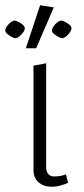

<svg xmlns="http://www.w3.org/2000/svg" viewBox="-34 -699 318 728"><path d="M162 9Q131 9 112 -8Q93 -25 93 -54V-450L141 -459V-64Q141 -50 148.5 -40Q156 -30 172 -30Q197 -30 216 -38L224 -6Q217 -2 199 3.5Q181 9 162 9ZM202 -554Q197 -554 187.5 -559Q178 -564 170.5 -570.5Q163 -577 163 -583Q163 -591 169.5 -600Q176 -609 184.5 -615Q193 -621 198 -621Q203 -621 212 -616.5Q221 -612 229 -605.5Q237 -599 237 -592Q237 -586 233 -579.5Q229 -573 223.5 -567Q218 -561 212 -557.5Q206 -554 202 -554ZM25 -554Q20 -554 10.5 -559Q1 -564 -6.5 -570.5Q-14 -577 -14 -583Q-14 -591 -7.5 -600Q-1 -609 7.5 -615Q16 -621 21 -621Q26 -621 35 -616.5Q44 -612 52 -605.5Q60 -599 60 -592Q60 -586 56 -579.5Q52 -573 46 -567Q40 -561 34.5 -557.5Q29 -554 25 -554ZM64 -516 118 -679 170 -671 103 -516Z"/></svg>

Font: Ancizar Sans Thin
Style: Regular
Weight: 100
Designer: Cesar Puertas, Viviana Monsalve, Julian Moncada, Julian Prieto, Jose Castro, Mariel Hernandez, Felipe Aragon, Sara Alarc
Version: Version 8.100